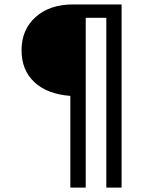

<svg xmlns="http://www.w3.org/2000/svg" viewBox="-20 -749 676 865"><path d="M309.1 -729H527.8V96.2H459V-668.9H366.2V96.2H296.9V-316.9Q191.9 -325.2 134.5 -379.2Q77.1 -433.1 77.1 -522.9Q77.1 -615.7 140.6 -672.4Q204.1 -729 309.1 -729Z"/></svg>

Font: Pangururan
Style: Regular
Weight: 400
Designer: Uli Kozok
Foundry: Michael Everson and Uli Kozok
Version: Version 1.005